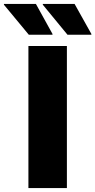

<svg xmlns="http://www.w3.org/2000/svg" viewBox="-72 -953 483 973"><path d="M72 -720H267V0H72ZM74 -777 -52 -929V-933H110L194 -781V-777ZM270 -777 145 -929V-933H306L391 -781V-777Z"/></svg>

Font: Kufam ExtraBold
Style: Regular
Weight: 800
Designer: Wael Morcos, Artur Schmal
Foundry: Original Type
Version: Version 1.300; ttfautohint (v1.8.3)